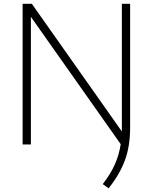

<svg xmlns="http://www.w3.org/2000/svg" viewBox="-20 -760 804 1010"><path d="M551.5 230.5 520.5 208.5Q559.5 158.5 582.8 107.8Q606 57 615 -1.5L142.5 -671.5V0H99V-740H147.5L621 -68.5Q621 -75.5 621 -83.5V-740H664.5V-87.5Q664.5 8.5 637.2 82.8Q610 157 551.5 230.5Z"/></svg>

Font: Encode Sans Semi Expanded ExtraLight
Style: Regular
Weight: 200
Width: 6
Designer: Multiple Designers
Foundry: Impallari Type
Version: Version 3.000; ttfautohint (v1.8.3) -l 8 -r 50 -G 200 -x 14 